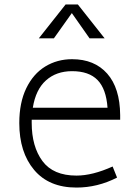

<svg xmlns="http://www.w3.org/2000/svg" viewBox="-20 -829 612 866"><path d="M67 0ZM123 -275Q123 -168 171.5 -102.5Q220 -37 325 -37Q397 -37 488 -78L508 -28Q420 17 325 17Q201 17 134 -62.5Q67 -142 67 -274Q67 -366 98.5 -431Q130 -496 184 -529Q238 -562 305 -562Q406 -562 463.5 -497Q521 -432 522 -310V-289H123ZM128 -343H465Q459 -428 420 -468Q381 -508 305 -508Q234 -508 187.5 -466.5Q141 -425 128 -343ZM384 -656 304 -770 223 -656H155L276 -809H331L452 -656Z"/></svg>

Font: Biryani ExtraLight
Style: Regular
Weight: 275
Designer: Dan Reynolds and Mathieu Reguer
Foundry: Dan Reynolds and Mathieu Reguer
Version: Version 1.004; ttfautohint (v1.1) -l 5 -r 5 -G 72 -x 0 -D la